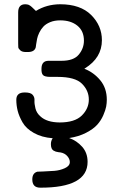

<svg xmlns="http://www.w3.org/2000/svg" viewBox="-20 -639 565 897"><path d="M56.2 -172.9Q56.2 -207 95.2 -207H97.2Q123 -207 132.6 -196Q142.1 -185.1 141.1 -169.9Q140.1 -154.8 145.5 -132.8Q150.9 -110.8 168.9 -95.2Q198.7 -67.4 258.8 -66.9Q329.6 -66.9 362.3 -99.4Q395 -131.8 395 -173.8Q395 -215.8 363 -247.8Q331.1 -279.8 249 -279.8H215.8Q189 -279.8 180.9 -288.3Q172.9 -296.9 173.8 -317.9Q173.8 -355 207 -355H268.1Q324.2 -355 348.1 -384Q372.1 -413.1 372.1 -449.2Q372.1 -494.1 341.6 -519Q311 -543.9 261.2 -543.9Q234.4 -543.9 214.1 -535.4Q193.8 -526.9 182.4 -514.4Q170.9 -502 163.3 -486.1Q155.8 -470.2 153.3 -457.5Q150.9 -444.8 148.9 -431.9Q147 -418.9 147 -418Q141.1 -396 110.8 -396H100.1Q83 -396 74.5 -404.1Q65.9 -412.1 65.4 -418Q64.9 -423.8 64.9 -437V-581.1Q64.9 -619.1 98.1 -619.1Q103 -619.1 107.4 -618.2Q111.8 -617.2 114.5 -616.2Q117.2 -615.2 122.1 -611.6Q127 -607.9 128.9 -606Q130.9 -604 137.9 -597.4Q145 -590.8 147.9 -587.9Q197.8 -618.7 261.2 -619.1Q355.5 -619.1 405.8 -569.1Q456.1 -519 456.1 -451.2Q456.1 -369.1 377 -319.8Q375 -318.8 374 -317.9Q418 -300.8 448.5 -263.9Q479 -227.1 479 -172.9Q479 -157.7 476.1 -141.4Q473.1 -125 462.6 -100.6Q452.1 -76.2 434.1 -56.2Q416 -36.1 382.1 -18.6Q348.1 -1 303.2 5.9Q338.4 18.1 363.8 46.6Q389.2 75.2 389.2 117.2Q389.2 238.3 168 237.8Q130.9 237.8 130.9 199.2Q130.9 169.4 154.8 163.1L182.1 162.1Q208 161.1 233.9 159.2Q259.8 157.2 283 146.7Q306.2 136.2 306.2 118.2Q306.2 104 294.7 90.6Q283.2 77.1 263.2 73.2Q261.2 73.2 253.2 72Q245.1 70.8 240.5 69.3Q235.8 67.9 230 64.5Q224.1 61 220.9 53.5Q217.8 45.9 217.8 34.2Q217.8 19 226.1 6.8Q175.3 2.9 138.7 -17.6Q102.1 -38.1 85.4 -67.1Q68.8 -96.2 62.5 -121.6Q56.2 -147 56.2 -172.9Z"/></svg>

Font: CMU Typewriter Text
Style: Bold
Weight: 700
Version: Version 0.7.0